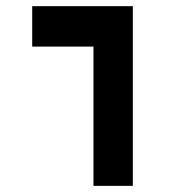

<svg xmlns="http://www.w3.org/2000/svg" viewBox="-20 -606 626 626"><path d="M284.7 0H413.1V-585.9H85V-454.1H284.7Z"/></svg>

Font: CaskaydiaCove Nerd Font
Style: Bold
Weight: 700
Designer: Aaron Bell
Foundry: Saja Typeworks
Version: Version 2111.1;Nerd Fonts 2.3.0